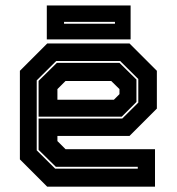

<svg xmlns="http://www.w3.org/2000/svg" viewBox="-20 -704 666 724"><path d="M468.5 -540 571.5 -437V-294.5L468.5 -191.5H196.5V-172L227 -141.5H564.5V0H158L55 -103V-437L158 -540ZM430.5 -467 494.5 -404V-319.5L439 -264H125.5V-399L194.5 -467ZM433 -474H192L118.5 -401V-137L188 -68H499.5V-75H190.5L125.5 -139V-257H441L501.5 -317V-406ZM399.5 -398.5H227L196.5 -368V-328H409.5L430.5 -349V-368ZM156.5 -555.5V-683.5H472.5V-555.5ZM221.5 -614.5H413.5V-621.5H221.5Z"/></svg>

Font: Tourney ExtraBold
Style: Regular
Weight: 800
Designer: Tyler Finck
Foundry: Etcetera Type Co
Version: Version 1.015